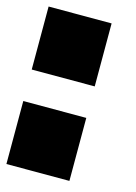

<svg xmlns="http://www.w3.org/2000/svg" viewBox="-100 -481 523 736"><g transform="rotate(15 161.5 -112.5)"><path d="M0 200.2V-49.8H250V200.2ZM0 -174.8V-424.8H250V-174.8Z"/></g></svg>

Font: Ishtika
Style: Block
Weight: 400
Designer: Kailash Nadh
Version: Version 2.3